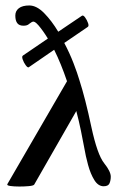

<svg xmlns="http://www.w3.org/2000/svg" viewBox="-20 -670 435 702"><path d="M51 12Q31 12 17.5 10Q4 8 7 3L225 -373Q203 -438 178 -488L85 -424Q81 -422 74 -431.5Q67 -441 63 -452.5Q59 -464 64 -467L155 -529Q138 -557 121 -577Q112 -587 108 -589Q104 -591 102 -591Q97 -591 87 -583Q83 -579 77.5 -577.5Q72 -576 66 -576Q50 -576 43 -585.5Q36 -595 36 -613Q36 -630 49 -640Q62 -650 87 -650Q114 -650 141.5 -622Q169 -594 193 -554L279 -612Q284 -616 291 -606.5Q298 -597 302 -585.5Q306 -574 300 -571L215 -513Q235 -475 249 -438.5Q263 -402 270 -378Q281 -344 292 -301Q303 -258 314 -206Q336 -104 361 -73Q385 -43 385 -24Q385 -11 380.5 0Q376 11 359 11Q339 11 325 -11.5Q311 -34 302 -67Q293 -100 288 -130Q283 -157 276 -191.5Q269 -226 259 -264L105 5Q102 9 85.5 10.5Q69 12 51 12Z"/></svg>

Font: Junicode Two Beta Condensed Medium
Style: Regular
Weight: 500
Width: 3
Designer: Peter S. Baker
Foundry: Briery Creek Software
Version: Version 1.053; ttfautohint (v1.8.4)